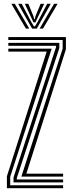

<svg xmlns="http://www.w3.org/2000/svg" viewBox="-20 -996 386 1016"><path d="M93 -61.5 311.5 -738.2V-784.5H24V-800H328.8V-735.2L119.5 -77H314V-61.5ZM51.5 -30.8V-57L276.5 -746.5V-753.8H24V-769.2H294V-741.8L68.8 -53.2V-46.2H314V-30.8ZM16.5 0V-63.2L227 -723H24V-738.5H253.5L34 -60.5V-15.5H314V0ZM40 -976H58.2L135 -844.5H117.2ZM75.8 -976H94.8L144.8 -881.2L159.8 -856.2H164.8L179.8 -881.2L229.8 -976H248.8L174.5 -844.5H150ZM111.2 -976H130L156.8 -910.5L160.8 -894.5H163.8L167.8 -910.5L195 -976H214L177.8 -899.8L167.5 -877.5H157.2L146.8 -899.8ZM266.2 -976H284.8L207.5 -844.5H189.5Z"/></svg>

Font: Big Shoulders Inline Display SemiBold
Style: Regular
Weight: 600
Designer: Patric King
Foundry: XO Type Co
Version: Version 1.000